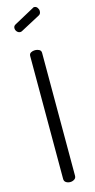

<svg xmlns="http://www.w3.org/2000/svg" viewBox="-144 -991 507 1028"><g transform="rotate(-15 109.0 -477.5)"><path d="M76 -707Q76 -720 86 -725.5Q96 -731 109 -731Q121 -731 131.5 -725.5Q142 -720 142 -707V-26Q142 -13 131.5 -6.5Q121 0 109 0Q96 0 86 -6.5Q76 -13 76 -26ZM69 -848Q64 -845 59 -845Q48 -845 40.5 -853.5Q33 -862 33 -873Q33 -885 44 -891L156 -952Q159 -955 164 -955Q175 -955 181.5 -946Q188 -937 188 -927Q188 -911 176 -905Z"/></g></svg>

Font: Dosis
Style: Book
Weight: 400
Designer: EdgarTolentino, PabloImpallari, IginoMarini
Foundry: EdgarTolentino, PabloImpallari, IginoMarini
Version: Version 1.007